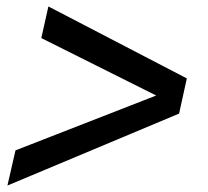

<svg xmlns="http://www.w3.org/2000/svg" viewBox="-20 -596 644 595"><path d="M3 -21 28 -130 464 -300 108 -478 130 -576 559 -353 535 -244Z"/></svg>

Font: Work Sans Medium
Style: Italic
Weight: 500
Italic angle: -13°
Designer: Wei Huang
Foundry: Wei Huang
Version: Version 2.012; ttfautohint (v1.8.3)